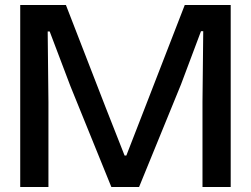

<svg xmlns="http://www.w3.org/2000/svg" viewBox="-20 -749 1005 769"><path d="M61 0V-729H244L403 -319L479 -126H486L561 -319L720 -729H904V0H791V-341L794 -624H785L705 -411L537 0H426L262 -404L179 -623H171L174 -340V0Z"/></svg>

Font: Mona Sans Expanded Medium
Style: Regular
Weight: 500
Width: 7
Designer: Deni Anggara
Foundry: GitHub
Version: Version 2.000